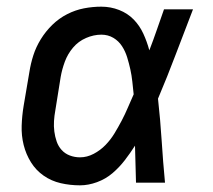

<svg xmlns="http://www.w3.org/2000/svg" viewBox="-20 -548 640 576"><path d="M220 8Q190 8 162 1.5Q134 -5 111 -21Q88 -37 73 -61Q58 -85 51 -113Q44 -141 45 -171Q46 -201 51 -231L68 -331Q72 -357 80 -382Q88 -407 102.5 -430.5Q117 -454 137 -473.5Q157 -493 181.5 -505.5Q206 -518 232 -523Q258 -528 284 -528Q312 -528 337.5 -518Q363 -508 381 -489.5Q399 -471 410 -447Q421 -423 428 -397Q440 -428 450.5 -458.5Q461 -489 472 -520H559Q533 -453 507.5 -385.5Q482 -318 454 -252Q461 -189 465 -126Q469 -63 475 0H388Q387 -28 386.5 -56Q386 -84 385 -111Q371 -89 354.5 -67.5Q338 -46 317.5 -28.5Q297 -11 271 -1.5Q245 8 220 8ZM220 -76Q241 -76 261 -86.5Q281 -97 296.5 -113Q312 -129 323.5 -148Q335 -167 345 -186Q355 -205 363.5 -225Q372 -245 381 -265Q379 -284 377 -303Q375 -322 371 -340Q367 -358 361.5 -376Q356 -394 346 -409.5Q336 -425 320 -434.5Q304 -444 284 -444Q261 -444 238 -434Q215 -424 199 -405Q183 -386 174.5 -363Q166 -340 162 -317L146 -217Q143 -201 142 -185Q141 -169 143 -153.5Q145 -138 150 -123.5Q155 -109 165 -98Q175 -87 189.5 -81.5Q204 -76 220 -76Z"/></svg>

Font: Iosevka Md Ex Obl
Style: Regular
Weight: 500
Width: 7
Italic angle: -9°
Monospace: yes
Designer: Belleve Invis
Foundry: Belleve Invis
Version: Version 32.5.0; ttfautohint (v1.8.4)